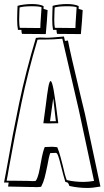

<svg xmlns="http://www.w3.org/2000/svg" viewBox="-29 -897 518 952"><path d="M77 -749H60Q56 -769 56 -803L57 -843Q58 -852 58 -868Q70 -872 90.5 -874.5Q111 -877 129 -877Q166 -877 187 -867V-853Q192 -851 197 -850Q202 -849 207 -847Q206 -830 203.5 -793Q201 -756 198 -728L80 -729Q79 -733 78 -737.5Q77 -742 77 -749ZM251 -749H234Q230 -769 230 -803L231 -843Q232 -852 232 -868Q244 -872 264.5 -874.5Q285 -877 303 -877Q340 -877 361 -867V-853Q366 -851 371 -850Q376 -849 381 -847Q380 -830 377.5 -793Q375 -756 372 -728L254 -729Q253 -733 252 -737.5Q251 -742 251 -749ZM171 -759V-760Q171 -774 174 -815.5Q177 -857 177 -861Q166 -866 129 -866Q87 -866 68 -860Q68 -852 67 -836.5Q66 -821 66 -799Q66 -774 69 -759H72L169 -758ZM345 -758V-760Q345 -774 348 -815.5Q351 -857 351 -861Q340 -866 303 -866Q261 -866 242 -860Q242 -852 241 -836.5Q240 -821 240 -799Q240 -774 243 -759H246L343 -758ZM405 35Q359 35 315 25Q311 13 308 10Q305 7 301 6.5Q297 6 295 5Q287 -20 273 -76Q265 -109 259.5 -124Q254 -139 248 -139Q240 -139 234.5 -138.5Q229 -138 220 -138Q213 -119 206 -77Q198 -38 192 -15Q186 8 175 29Q172 29 166.5 30Q161 31 153 31Q142 30 107 30L64 29L11 28L14 8H-9L5 -66Q33 -228 66 -385.5Q99 -543 149 -709Q167 -711 170 -711Q174 -711 196 -710Q218 -709 288 -716Q292 -699 293 -694L308 -696Q317 -645 371 -420Q391 -338 392 -333L469 28Q429 35 405 35ZM280 -705Q236 -701 193 -701H172Q160 -701 157 -700Q109 -539 77.5 -387Q46 -235 15 -63Q12 -44 9 -27.5Q6 -11 4 -2L6 -1H30L109 0Q119 1 133 1Q144 1 146 0L149 -1Q158 -16 163 -37Q168 -58 174 -93Q184 -149 193 -168Q204 -168 211 -168.5Q218 -169 222 -169H235L255 -167Q263 -149 271.5 -117Q280 -85 282 -77Q292 -30 302 -4H303Q342 5 385 5Q410 5 437 0V-1L362 -351ZM186 -286Q198 -375 197 -367Q205 -434 210.5 -464.5Q216 -495 222 -495Q229 -495 237.5 -448Q246 -401 260 -286L210 -285ZM235 -410 219 -296H248Z"/></svg>

Font: Londrina Shadow
Style: Regular
Weight: 400
Designer: Marcelo Magalhaes
Foundry: Marcelo Magalhães
Version: Version 1.002